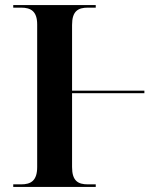

<svg xmlns="http://www.w3.org/2000/svg" viewBox="-20 -734 648 754"><path d="M32 0H356V-10H325C286 -10 263 -24 263 -78V-368H547V-378H263V-636C263 -690 286 -704 325 -704H356V-714H32V-704H63C101 -704 126 -690 126 -638V-78C126 -24 101 -10 63 -10H32Z"/></svg>

Font: Noto Serif Display SemiBold
Style: Regular
Weight: 600
Designer: Monotype Design Team
Foundry: Monotype Imaging Inc.
Version: Version 2.009